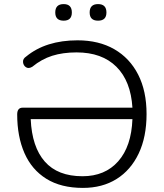

<svg xmlns="http://www.w3.org/2000/svg" viewBox="-20 -910 802 938"><path d="M459 -809Q418 -809 418 -849Q418 -890 459 -890Q500 -890 500 -849Q500 -809 459 -809ZM291 -809Q250 -809 250 -849Q250 -890 291 -890Q331 -890 331 -849Q331 -809 291 -809ZM385 8Q278 8 206.5 -36.5Q135 -81 99.5 -162Q64 -243 64 -351Q64 -384 91 -384H627Q619 -514 548.5 -584Q478 -654 354 -654Q287 -654 235 -637.5Q183 -621 138 -584Q120 -573 107 -581.5Q94 -590 92.5 -606.5Q91 -623 108 -634Q204 -713 359 -713Q463 -713 538.5 -669.5Q614 -626 655 -545.5Q696 -465 696 -353Q696 -241 657.5 -160Q619 -79 549.5 -35.5Q480 8 385 8ZM627 -328H130Q136 -192 199 -120.5Q262 -49 383 -49Q493 -49 557.5 -122Q622 -195 627 -328Z"/></svg>

Font: Chiron GoRound TC L
Style: Regular
Weight: 300
Designer: Ryoko NISHIZUKA 西塚涼子 (kana, bopomofo & ideographs); Paul D. Hunt (Latin, Greek & Cyrillic); Sandoll Communications 산돌커뮤니
Foundry: Adobe
Version: Version 1.000;hotconv 1.1.1;makeotfexe 2.6.0